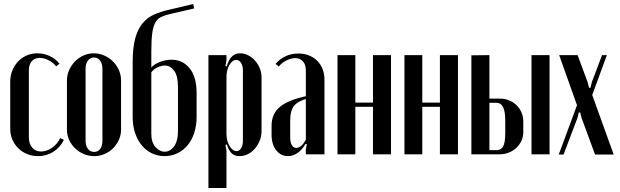

<svg xmlns="http://www.w3.org/2000/svg" viewBox="-20 -770 3095 958"><path d="M31 -362Q31 -392 41.5 -418Q52 -444 70 -463Q88 -482 112.5 -493Q137 -504 166 -504Q199 -504 228 -490.5Q257 -477 277 -452L260 -439Q245 -458 222.5 -469.5Q200 -481 179 -481Q153 -481 138.5 -464.5Q124 -448 124 -419V-85Q124 -53 140.5 -33.5Q157 -14 185 -14Q213 -14 240 -33Q267 -52 280 -81L299 -72Q280 -34 246 -12.5Q212 9 170 9Q140 9 115 -1.5Q90 -12 71 -30.5Q52 -49 41.5 -74Q31 -99 31 -128Z M448 -504Q475 -504 500 -493Q525 -482 543.5 -463.5Q562 -445 573 -420.5Q584 -396 584 -369V-123Q584 -96 573 -72Q562 -48 544 -30Q526 -12 501.5 -1.5Q477 9 450 9Q423 9 398 -1.5Q373 -12 354.5 -30Q336 -48 325 -72Q314 -96 314 -123V-369Q314 -396 325 -420.5Q336 -445 354 -463.5Q372 -482 396.5 -493Q421 -504 448 -504ZM449 -483Q430 -483 418.5 -467.5Q407 -452 407 -426V-67Q407 -43 418.5 -27.5Q430 -12 450 -12Q469 -12 480 -27Q491 -42 491 -67V-426Q491 -452 479.5 -467.5Q468 -483 449 -483Z M642 -186V-460Q642 -533 655 -579.5Q668 -626 692 -654.5Q716 -683 749 -697.5Q782 -712 822 -721L944 -750L949 -728L829 -700Q802 -694 783.5 -685Q765 -676 754.5 -656.5Q744 -637 739.5 -603Q735 -569 735 -512V-433Q749 -450 778 -461Q807 -472 836 -472Q891 -472 926 -429.5Q961 -387 961 -305V-189Q961 -143 949 -106.5Q937 -70 915.5 -44.5Q894 -19 864.5 -5Q835 9 801 9Q768 9 739 -4.5Q710 -18 688.5 -43.5Q667 -69 654.5 -105Q642 -141 642 -186ZM735 -409V-102Q735 -60 755.5 -36.5Q776 -13 802 -13Q828 -13 848 -39Q868 -65 868 -118V-337Q868 -392 848.5 -417.5Q829 -443 802 -443Q785 -443 766 -434Q747 -425 735 -409Z M1105 -441 1111 -439Q1122 -474 1138 -489Q1154 -504 1178 -504Q1199 -504 1218.5 -494Q1238 -484 1252.5 -467.5Q1267 -451 1276 -429.5Q1285 -408 1285 -384V-116Q1285 -91 1276 -68.5Q1267 -46 1252 -28.5Q1237 -11 1217 -1Q1197 9 1175 9Q1152 9 1137 -4Q1122 -17 1112 -49L1105 -47L1110 -18V168H1020V-495H1110V-469ZM1110 -101Q1110 -85 1114 -69.5Q1118 -54 1125 -42Q1132 -30 1141 -23Q1150 -16 1160 -16Q1174 -16 1183 -30Q1192 -44 1192 -67V-419Q1192 -442 1182.5 -456.5Q1173 -471 1159 -471Q1139 -471 1124.5 -445.5Q1110 -420 1110 -387Z M1335 -142Q1335 -201 1375 -235.5Q1415 -270 1506 -290V-419Q1506 -448 1491.5 -464Q1477 -480 1453 -480Q1432 -480 1408.5 -468Q1385 -456 1371 -438L1355 -451Q1374 -474 1403 -488.5Q1432 -503 1469 -503Q1498 -503 1521.5 -493.5Q1545 -484 1562.5 -467Q1580 -450 1589.5 -425.5Q1599 -401 1599 -372V0H1506V-25L1511 -50L1504 -52Q1488 -23 1465 -7Q1442 9 1417 9Q1381 9 1358 -20.5Q1335 -50 1335 -98ZM1458 -32Q1484 -32 1506 -73V-276Q1462 -263 1445 -239Q1428 -215 1428 -170V-84Q1428 -60 1436 -46Q1444 -32 1458 -32Z M1753 -495V-258H1841V-495H1931V0H1841V-237H1753V0H1664V-495Z M2087 -495V-258H2175V-495H2265V0H2175V-237H2087V0H1998V-495Z M2474 -278Q2498 -278 2519.5 -269.5Q2541 -261 2557 -245.5Q2573 -230 2582 -209Q2591 -188 2591 -164V-111Q2591 -87 2581.5 -67Q2572 -47 2556 -32Q2540 -17 2518.5 -8.5Q2497 0 2473 0H2332V-494L2422 -495V-278ZM2722 -495V0H2632V-495ZM2501 -167Q2501 -215 2490 -236Q2479 -257 2458 -257H2422V-21H2460Q2480 -21 2490.5 -39.5Q2501 -58 2501 -107Z M2862 -495 2912 -360 2919 -332H2926L2933 -360L2984 -495H3008L2935 -296L3042 1H2949L2882 -181L2875 -209H2868L2861 -181L2792 1H2768L2859 -245L2770 -495Z"/></svg>

Font: Moniqa Narrow Heading
Style: Bold
Weight: 700
Width: 4
Designer: Rajesh Rajput
Foundry: Rajesh Rajput
Version: Version 1.000